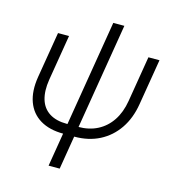

<svg xmlns="http://www.w3.org/2000/svg" viewBox="-124 -770 984 1079"><g transform="rotate(15 367.5 -230.5)"><path d="M291.5 9.3Q210.4 9.3 156.2 -23.2Q102.1 -55.7 80.1 -116.5Q58.1 -177.2 71.8 -261.7L116.2 -529.3H180.2L136.2 -263.2Q125.5 -195.8 139.9 -147.9Q154.3 -100.1 193.8 -74.7Q233.4 -49.3 296.9 -49.3H361.3Q425.3 -49.3 474.4 -74.7Q523.4 -100.1 555.2 -147.9Q586.9 -195.8 598.1 -263.2L642.1 -529.3H706.5L662.1 -261.7Q648.4 -177.7 606.9 -116.9Q565.4 -56.2 501.7 -23.4Q438 9.3 356 9.3ZM257.8 204.1 401.4 -665H465.8L322.3 204.1Z"/></g></svg>

Font: Inter 24pt Light
Style: Italic
Weight: 300
Italic angle: -9.3988°
Designer: Rasmus Andersson
Foundry: rsms
Version: Version 4.001;git-66647c0bb